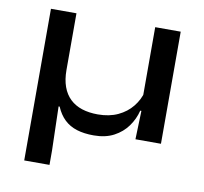

<svg xmlns="http://www.w3.org/2000/svg" viewBox="-74 -559 860 808"><g transform="rotate(10 356.0 -155.0)"><path d="M634.5 -479V0H525.5L530 -139.5L525.5 -153V-479ZM189 -237Q189 -196 200 -165.5Q211 -135 232 -115Q253 -95 283 -85.2Q313 -75.5 351 -75.5Q400 -75.5 436.8 -92.8Q473.5 -110 497.2 -139.5Q521 -169 530 -204.5L545.5 -122H524.5Q515.5 -85.5 493.2 -54.5Q471 -23.5 435.2 -4.5Q399.5 14.5 349 14.5Q308 14.5 276.8 4.8Q245.5 -5 223.5 -26Q201.5 -47 187.5 -80H183L188 108V169H80V-479H189Z"/></g></svg>

Font: Anek Latin Expanded Medium
Style: Regular
Weight: 500
Width: 7
Designer: Yesha Goshar
Foundry: Ek Type
Version: Version 1.003